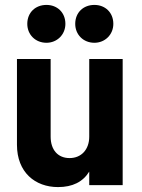

<svg xmlns="http://www.w3.org/2000/svg" viewBox="-20 -753 576 781"><path d="M216 8C275 8 317 -13 343 -55V0H479V-513H343V-197C343 -145 311 -110 263 -110C215 -110 186 -144 186 -197V-513H49V-164C49 -52 123 8 216 8ZM91 -656C91 -612 124 -579 169 -579C212 -579 246 -612 246 -656C246 -702 213 -733 169 -733C124 -733 91 -702 91 -656ZM286 -656C286 -612 319 -579 364 -579C407 -579 441 -612 441 -656C441 -702 408 -733 364 -733C319 -733 286 -702 286 -656Z"/></svg>

Font: Vanilla Cream ExtraBold
Style: Regular
Weight: 800
Designer: Jeremy Tribby, Jinavaṁso
Foundry: Tribby Type
Version: Version 1.422;Glyphs 3.1.2 (3151)